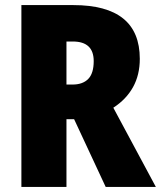

<svg xmlns="http://www.w3.org/2000/svg" viewBox="-20 -734 632 754"><path d="M268 -714Q529 -714 529 -503Q529 -440 502.5 -392Q476 -344 425 -311L592 0H395L271 -266H241V0H64V-714ZM266 -571H241V-402H265Q305 -402 326.5 -424Q348 -446 348 -494Q348 -571 266 -571Z"/></svg>

Font: Noto Sans Tamil Condensed Black
Style: Regular
Weight: 900
Width: 3
Designer: Jelle Bosma - Monotype Design Team
Foundry: Monotype Imaging Inc.
Version: Version 2.004; ttfautohint (v1.8.4.7-5d5b)